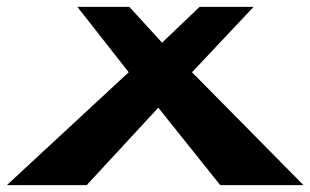

<svg xmlns="http://www.w3.org/2000/svg" viewBox="-51 -539 902 558"><path d="M831 -1 507 -329 686 -519H529L420 -415L325 -519H174L323 -329L-31 -1H201L409 -226L589 -1Z"/></svg>

Font: Hussar Milosc
Style: Bold
Weight: 700
Foundry: Cannot Into Space Fonts
Version: Version 1.02